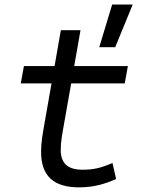

<svg xmlns="http://www.w3.org/2000/svg" viewBox="-20 -805 626 835"><path d="M324.2 9.8C390.1 9.8 439.5 -6.3 484.9 -26.4L469.2 -96.2C418 -74.2 387.2 -66.9 338.4 -66.9C274.4 -66.9 244.1 -95.2 244.1 -152.8C244.1 -191.4 250.5 -219.7 262.2 -287.1L289.6 -442.4H522.5L536.1 -517.6H302.7L330.1 -673.8H244.6L217.3 -517.6H84L70.3 -442.4H204.1L176.8 -287.1C164.6 -217.3 158.7 -186 158.7 -144.5C158.7 -40.5 211.9 9.8 324.2 9.8ZM411.6 -599.6H481L557.1 -785.2H467.8Z"/></svg>

Font: Cascadia Code PL SemiLight
Style: Italic
Weight: 350
Italic angle: -10°
Monospace: yes
Designer: Aaron Bell
Foundry: Saja Typeworks
Version: Version 2404.023